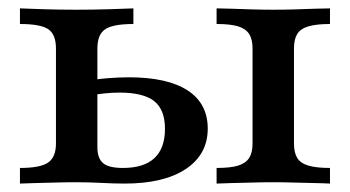

<svg xmlns="http://www.w3.org/2000/svg" viewBox="-20 -436 831 456"><path d="M494.4 0V-37.1Q527.4 -37.1 545.6 -42.7Q563.7 -48.4 571.8 -60.9Q579.8 -73.4 579.8 -95.2V-321Q579.8 -342.7 571.8 -355.2Q563.7 -367.7 545.6 -373.4Q527.4 -379 494.4 -379V-416.1Q507.3 -416.1 529.4 -415.3Q551.6 -414.5 577.8 -413.7Q604 -412.9 629 -412.9Q654 -412.9 680.2 -413.7Q706.5 -414.5 728.6 -415.3Q750.8 -416.1 763.7 -416.1V-379Q731.5 -379 712.5 -373.4Q693.5 -367.7 685.9 -355.2Q678.2 -342.7 678.2 -321V-95.2Q678.2 -73.4 685.9 -60.9Q693.5 -48.4 712.5 -42.7Q731.5 -37.1 763.7 -37.1V0Q750.8 -0.8 728.2 -1.2Q705.6 -1.6 679.4 -2.4Q653.2 -3.2 628.2 -3.2Q604 -3.2 577.8 -2.4Q551.6 -1.6 529.4 -1.2Q507.3 -0.8 494.4 0ZM27.4 0V-37.1Q75.8 -37.1 94.4 -50Q112.9 -62.9 112.9 -95.2V-321Q112.9 -354 94.8 -366.5Q76.6 -379 27.4 -379V-416.1Q46 -415.3 83.5 -414.1Q121 -412.9 161.3 -412.9Q200 -412.9 239.1 -414.1Q278.2 -415.3 296.8 -416.1V-379Q248.4 -379 229.8 -366.5Q211.3 -354 211.3 -321V-86.3Q211.3 -59.7 225 -48.4Q238.7 -37.1 271.8 -37.1Q321.8 -37.1 346.8 -60.5Q371.8 -83.9 371.8 -129.8Q371.8 -175.8 346 -196Q320.2 -216.1 263.7 -216.1Q246.8 -216.1 227.4 -214.1Q208.1 -212.1 185.5 -208.1V-243.5Q211.3 -248.4 237.1 -250.4Q262.9 -252.4 286.3 -252.4Q377.4 -252.4 425.4 -221.4Q473.4 -190.3 473.4 -130.6Q473.4 -69.4 421.4 -34.7Q369.4 0 275.8 0Q250.8 0 221 -1.6Q191.1 -3.2 158.9 -3.2Q135.5 -3.2 110.1 -2.4Q84.7 -1.6 62.5 -1.2Q40.3 -0.8 27.4 0Z"/></svg>

Font: Playfair 9pt SemiBold
Style: Regular
Weight: 600
Designer: Claus Eggers Sørensen
Foundry: Claus Eggers Sørensen
Version: Version 2.001;gftools[0.9.30]